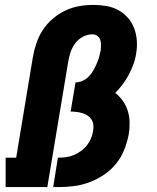

<svg xmlns="http://www.w3.org/2000/svg" viewBox="-20 -763 640 783"><path d="M3 0V-120H46L114 -530Q119 -559 128.5 -587Q138 -615 154.5 -640.5Q171 -666 195 -686.5Q219 -707 246.5 -720Q274 -733 303 -738Q332 -743 360 -743Q387 -743 413.5 -738.5Q440 -734 462 -722Q484 -710 501 -691Q518 -672 527 -648Q536 -624 538 -597.5Q540 -571 535 -544Q532 -522 524 -500.5Q516 -479 505.5 -459Q495 -439 480.5 -419.5Q466 -400 450 -384Q468 -370 481 -351.5Q494 -333 501 -311Q508 -289 508.5 -264Q509 -239 505 -215Q499 -184 487 -153Q475 -122 453.5 -95.5Q432 -69 403.5 -50Q375 -31 344 -19.5Q313 -8 281 -4Q249 0 217 0H197L216 -120H217Q233 -120 249 -122Q265 -124 280.5 -130.5Q296 -137 310 -147Q324 -157 334.5 -170.5Q345 -184 351.5 -199.5Q358 -215 360 -231Q362 -243 360.5 -255Q359 -267 352.5 -276.5Q346 -286 336.5 -292Q327 -298 316 -301.5Q305 -305 292.5 -306.5Q280 -308 268 -308L288 -427Q303 -427 317 -433.5Q331 -440 342 -451Q353 -462 360.5 -475.5Q368 -489 374 -502.5Q380 -516 384 -530Q388 -544 391 -559Q392 -570 392 -581Q392 -592 388.5 -601.5Q385 -611 376.5 -617Q368 -623 357 -623Q337 -623 318 -613Q299 -603 286.5 -586Q274 -569 267.5 -549.5Q261 -530 258 -510L173 0Z"/></svg>

Font: Iosevka Curly Slab HvExObl
Style: Regular
Weight: 900
Width: 7
Italic angle: -9°
Monospace: yes
Designer: Belleve Invis
Foundry: Belleve Invis
Version: Version 11.1.0; ttfautohint (v1.8.3)